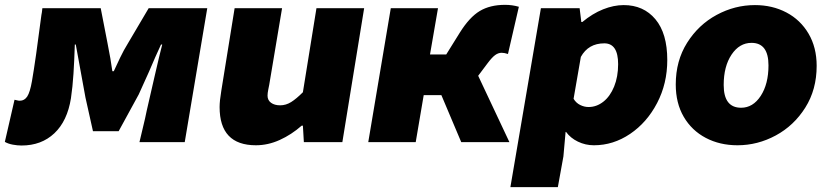

<svg xmlns="http://www.w3.org/2000/svg" viewBox="-57 -587 3415 793"><path d="M-37 -1 3 -175Q9 -174 14 -172.5Q19 -171 25 -171Q44 -171 55.5 -188.5Q67 -206 75 -252Q90 -338 114 -525Q116 -533 118 -553H359L387 -409Q401 -339 407 -293H413Q424 -317 439 -348.5Q454 -380 472 -409L557 -553H799L706 0H519L542 -97L549 -130Q563 -191 582.5 -276Q602 -361 613 -403H608Q586 -356 558 -290L516 -197L433 -45H327L296 -184L256 -403H252Q250 -338 246.5 -283Q243 -228 236 -181Q221 -87 167.5 -36.5Q114 14 32 14Q15 14 -4 10.5Q-23 7 -37 -1Z M850 -145Q850 -170 857 -212L912 -553H1108L1055 -237Q1055 -237 1051 -217Q1048 -202 1048 -192Q1048 -173 1062.5 -162.5Q1077 -152 1100 -152Q1124 -152 1145.5 -165.5Q1167 -179 1194 -206L1250 -553H1447L1357 0H1198L1194 -68H1189Q1147 -31 1098.5 -9Q1050 13 1000 13Q850 13 850 -145Z M1557 -553H1752L1719 -362H1786L1842 -452Q1882 -516 1924.5 -541.5Q1967 -567 2029 -567Q2059 -567 2086 -559L2041 -364Q2026 -369 2015 -369Q2001 -369 1988 -359.5Q1975 -350 1957 -326L1918 -274L2047 0H1848L1766 -194H1693L1660 0H1464Z M2177 -553H2337L2344 -496H2348Q2390 -531 2434 -548.5Q2478 -566 2519 -566Q2601 -566 2650 -507.5Q2699 -449 2699 -339Q2699 -242 2657 -161.5Q2615 -81 2545.5 -34Q2476 13 2396 13Q2361 13 2330 -2Q2299 -17 2281 -42H2279L2270 59L2247 186H2051ZM2496 -322Q2496 -408 2439 -408Q2373 -408 2342 -352L2312 -179Q2322 -162 2339 -153.5Q2356 -145 2374 -145Q2407 -145 2435 -167Q2463 -189 2479.5 -229.5Q2496 -270 2496 -322Z M2734 -238Q2734 -336 2781 -410.5Q2828 -485 2903 -525.5Q2978 -566 3061 -566Q3133 -566 3191 -535.5Q3249 -505 3282.5 -448Q3316 -391 3316 -315Q3316 -217 3269 -142.5Q3222 -68 3147 -27.5Q3072 13 2989 13Q2916 13 2858 -17.5Q2800 -48 2767 -104.5Q2734 -161 2734 -238ZM3117 -317Q3117 -410 3047 -410Q2997 -410 2964.5 -361.5Q2932 -313 2932 -236Q2932 -142 3004 -142Q3053 -142 3085 -191Q3117 -240 3117 -317Z"/></svg>

Font: Nebula Sans Black
Style: Regular
Weight: 900
Italic angle: -9°
Designer: Paul D. Hunt for Adobe (as Source Sans)
Foundry: Nebula Entertainment & Broadcasting LLC
Version: Version 1.010